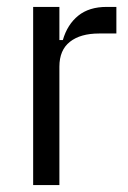

<svg xmlns="http://www.w3.org/2000/svg" viewBox="-20 -536 372 556"><path d="M76 0V-516H152V-420H162Q175 -465 206.5 -490.5Q238 -516 289 -516H317V-439H267Q213 -439 182.5 -415Q152 -391 152 -343V0Z"/></svg>

Font: IBM Plex Sans Cond
Style: Regular
Weight: 400
Width: 3
Designer: Mike Abbink, Paul van der Laan, Pieter van Rosmalen
Foundry: Bold Monday
Version: Version 1.3